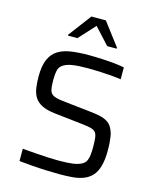

<svg xmlns="http://www.w3.org/2000/svg" viewBox="-133 -1004 894 1102"><g transform="rotate(15 314.0 -453.0)"><path d="M328.7 8Q291.6 8 248 6.2Q204.4 4.5 162.8 1.2Q121.1 -2.1 87 -5.6V-78.7Q122.6 -75.7 162.3 -72.7Q202 -69.7 239.3 -67.9Q276.6 -66.2 303.4 -66.2Q356 -66.2 388 -70.8Q420 -75.3 441.9 -88Q457 -97.4 463.7 -112.2Q470.5 -127.1 472.4 -147.1Q474.4 -167 474.4 -190.1Q474.4 -224.1 472.1 -245.1Q469.9 -266.2 461.4 -277.7Q452.9 -289.2 434 -294.6Q415.1 -300 382.8 -303.4L212.3 -322.4Q164.3 -327.9 135.3 -342.2Q106.4 -356.5 91.6 -379.4Q76.8 -402.4 71.9 -433.6Q67 -464.8 67 -503.6Q67 -566.6 83.7 -604.7Q100.4 -642.9 132.1 -662.7Q163.8 -682.5 209.6 -689.3Q255.5 -696 313.7 -696Q352.2 -696 392.3 -694Q432.5 -691.9 467.9 -688.4Q503.3 -684.8 526.4 -679.7V-609.2Q500.1 -613.2 466.2 -616Q432.2 -618.8 396.5 -620.3Q360.7 -621.8 329.2 -621.8Q273.7 -621.8 239.6 -616.6Q205.5 -611.5 185.9 -598.9Q163.7 -585.7 158.6 -562.2Q153.5 -538.8 153.5 -505.9Q153.5 -466.6 158.9 -445.6Q164.3 -424.5 182.6 -416Q200.8 -407.5 237.8 -403L405.3 -384.5Q440.6 -381 468.5 -374.5Q496.4 -367.9 516.1 -353.2Q535.7 -338.4 546.4 -309.6Q552 -296.5 554.9 -279.3Q557.7 -262.2 559.3 -241.5Q560.9 -220.9 560.9 -195.6Q560.9 -139.1 550.1 -101.5Q539.3 -63.9 518.9 -42.1Q498.6 -20.3 469.8 -9.2Q440.9 1.9 405.6 5Q370.2 8 328.7 8ZM169.5 -773V-779.1L271.1 -913.8H356.8L458.9 -779.1V-773H402.5L313.7 -869.6L225.3 -773Z"/></g></svg>

Font: Saira Thin
Style: Regular
Weight: 100
Designer: Hector Gatti with collaboration of the Omnibus-Type team
Foundry: Omnibus-Type
Version: Version 1.101